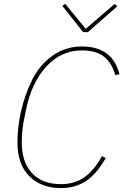

<svg xmlns="http://www.w3.org/2000/svg" viewBox="-20 -947 635 979"><path d="M428 -783H404L298 -917L313 -927L417 -800L565 -927L578 -915ZM291 12Q190 12 129.5 -48.5Q69 -109 69 -220Q69 -299 87.5 -380.5Q106 -462 143 -538Q180 -614 246.5 -662Q313 -710 398 -710Q553 -710 589 -569L568 -564Q551 -625 511 -657.5Q471 -690 397 -690Q292 -690 216 -607.5Q140 -525 112 -384L101 -329Q91 -276 91 -220Q91 -121 143 -64.5Q195 -8 291 -8Q360 -8 410 -43Q460 -78 500 -151L519 -141Q473 -60 418.5 -24Q364 12 291 12Z"/></svg>

Font: IBM Plex Sans Thin
Style: Italic
Weight: 100
Italic angle: -11.31°
Designer: Mike Abbink, Paul van der Laan, Pieter van Rosmalen
Foundry: Bold Monday
Version: Version 3.0